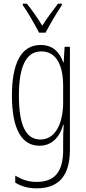

<svg xmlns="http://www.w3.org/2000/svg" viewBox="-20 -784 470 1046"><path d="M193 -606H228C253 -653 288 -713 317 -756V-764H296C262 -720 238 -687 210 -644C185 -686 152 -733 126 -764H104V-756C129 -722 167 -655 193 -606ZM201 -539C94 -539 45 -437 45 -263C45 -78 100 10 195 10C263 10 306 -38 324 -104H327C324 -65 324 -37 324 -8V33C324 156 275 207 179 207C135 207 101 195 63 173V211C97 232 135 242 179 242C305 242 361 169 361 29V-529H332L327 -445H324C306 -496 271 -539 201 -539ZM205 -504C290 -504 324 -423 324 -317V-226C324 -125 289 -24 200 -24C122 -24 83 -99 83 -263C83 -409 116 -504 205 -504Z"/></svg>

Font: Noto Sans ExtraCondensed ExtraLight
Style: Regular
Weight: 200
Width: 2
Designer: Monotype Design Team
Foundry: Monotype Imaging Inc.
Version: Version 2.013